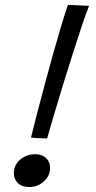

<svg xmlns="http://www.w3.org/2000/svg" viewBox="-20 -756 394 790"><path d="M174 -186.5Q167 -186.5 153.5 -187Q140 -187.5 126.8 -188.2Q113.5 -189 107.5 -190Q119 -238 134.8 -298Q150.5 -358 167.8 -422Q185 -486 202 -546.5Q219 -607 234 -656.5Q249 -706 259.5 -736L346.5 -732Q335 -704 318 -653.2Q301 -602.5 280.8 -539.5Q260.5 -476.5 240.5 -410.8Q220.5 -345 203 -286.5Q185.5 -228 174 -186.5ZM101 13.5Q70 13.5 53.5 -2.8Q37 -19 37 -42.5Q37 -78.5 63.8 -100Q90.5 -121.5 125.5 -121.5Q152.5 -121.5 169.2 -106Q186 -90.5 186 -65.5Q186 -32 160.2 -9.2Q134.5 13.5 101 13.5Z"/></svg>

Font: Grandstander Light
Style: Italic
Weight: 300
Italic angle: -15°
Designer: Tyler Finck
Foundry: Etcetera Type Co
Version: Version 1.200; ttfautohint (v1.8.3)